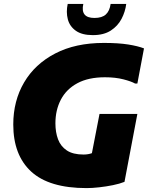

<svg xmlns="http://www.w3.org/2000/svg" viewBox="-20 -952 764 984"><path d="M48 -314Q48 -435 103.5 -529.5Q159 -624 263 -678Q367 -732 512 -732Q587 -732 637 -724Q687 -716 718 -704L684 -524H672Q653 -535 612 -545.5Q571 -556 518 -556Q433 -556 376.5 -525.5Q320 -495 292 -441.5Q264 -388 264 -320Q264 -274 277.5 -238Q291 -202 322.5 -181Q354 -160 408 -160Q432 -160 451 -167L490 -368H684L618 -20Q593 -10 558.5 -3Q524 4 488 8Q452 12 424 12Q232 12 140 -72.5Q48 -157 48 -314ZM456 -772Q400 -772 368.5 -794.5Q337 -817 327.5 -853.5Q318 -890 327 -932H407Q391 -860 464 -860Q503 -860 522.5 -878Q542 -896 547 -932H627Q622 -892 603 -855.5Q584 -819 548 -795.5Q512 -772 456 -772Z"/></svg>

Font: Kufam Black
Style: Italic
Weight: 900
Italic angle: -11°
Designer: Artur Schmal
Foundry: Original Type
Version: Version 1.301; ttfautohint (v1.8.3)